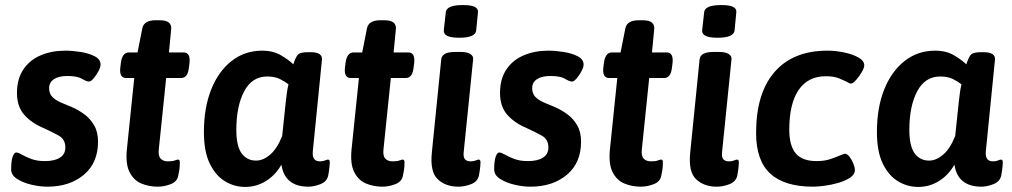

<svg xmlns="http://www.w3.org/2000/svg" viewBox="-20 -730 3997 758"><path d="M167 7Q137 7 103.5 -1Q70 -9 47 -24Q24 -39 24 -61Q24 -95 30 -111.5Q36 -128 44 -128Q52 -128 66.5 -119.5Q81 -111 103.5 -102.5Q126 -94 157 -94Q195 -94 216.5 -107.5Q238 -121 238 -148Q238 -180 212 -194.5Q186 -209 153 -224Q105 -244 76 -276.5Q47 -309 47 -363Q47 -418 72 -455.5Q97 -493 140.5 -511.5Q184 -530 238 -530Q265 -530 297.5 -525Q330 -520 353.5 -508Q377 -496 377 -475Q377 -465 369 -449.5Q361 -434 350 -421Q339 -408 331 -408Q322 -408 303.5 -419Q285 -430 246 -430Q212 -430 193 -417.5Q174 -405 174 -382Q174 -360 187 -347Q200 -334 220 -325.5Q240 -317 262 -308Q288 -297 312 -279.5Q336 -262 351.5 -235.5Q367 -209 367 -171Q367 -87 311 -40Q255 7 167 7Z M603 7Q568 7 538 -5.5Q508 -18 491.5 -50.5Q475 -83 481 -141L510 -422H478Q450 -422 455 -464L457 -480Q462 -523 489 -523H523L542 -619Q549 -650 594 -650H610Q636 -650 646.5 -641Q657 -632 656 -617L647 -523H705Q733 -523 728 -480L726 -465Q722 -422 695 -422H636L607 -141Q604 -115 614 -104Q624 -93 643 -93Q661 -93 670 -96.5Q679 -100 683 -100Q690 -100 690 -89Q690 -86 689.5 -73.5Q689 -61 684 -38Q680 -13 654 -3Q628 7 603 7Z M948 8Q905 8 868 -14.5Q831 -37 808 -84.5Q785 -132 785 -209Q785 -304 813.5 -376Q842 -448 894 -489Q946 -530 1015 -530Q1059 -530 1090.5 -511Q1122 -492 1138 -476Q1146 -501 1154.5 -512.5Q1163 -524 1196 -524H1206Q1254 -524 1251 -494L1215 -133Q1211 -93 1243 -93Q1255 -93 1263 -96.5Q1271 -100 1275 -100Q1282 -100 1282 -89Q1282 -86 1281 -73.5Q1280 -61 1276 -38Q1271 -13 1245 -3Q1219 7 1198 7Q1104 7 1091 -80Q1067 -38 1029.5 -15Q992 8 948 8ZM991 -96Q1019 -96 1046.5 -119.5Q1074 -143 1094 -193L1108 -326Q1111 -351 1113 -366.5Q1115 -382 1119 -397Q1105 -408 1085 -418Q1065 -428 1035 -428Q975 -428 944 -369.5Q913 -311 913 -217Q913 -153 934 -124.5Q955 -96 991 -96Z M1490 7Q1455 7 1425 -5.5Q1395 -18 1378.5 -50.5Q1362 -83 1368 -141L1397 -422H1365Q1337 -422 1342 -464L1344 -480Q1349 -523 1376 -523H1410L1429 -619Q1436 -650 1481 -650H1497Q1523 -650 1533.5 -641Q1544 -632 1543 -617L1534 -523H1592Q1620 -523 1615 -480L1613 -465Q1609 -422 1582 -422H1523L1494 -141Q1491 -115 1501 -104Q1511 -93 1530 -93Q1548 -93 1557 -96.5Q1566 -100 1570 -100Q1577 -100 1577 -89Q1577 -86 1576.5 -73.5Q1576 -61 1571 -38Q1567 -13 1541 -3Q1515 7 1490 7Z M1793 -581Q1760 -581 1745.5 -588.5Q1731 -596 1732 -610L1740 -682Q1741 -695 1757 -702.5Q1773 -710 1807 -710Q1840 -710 1854 -703Q1868 -696 1867 -682L1860 -610Q1857 -581 1793 -581ZM1790 7Q1739 7 1708 -22.5Q1677 -52 1685 -129L1722 -496Q1725 -525 1778 -525H1797Q1824 -525 1836.5 -517Q1849 -509 1848 -497L1811 -133Q1808 -111 1815 -102Q1822 -93 1838 -93Q1850 -93 1858 -96.5Q1866 -100 1870 -100Q1877 -100 1877 -89Q1877 -86 1876 -73.5Q1875 -61 1871 -38Q1866 -13 1840 -3Q1814 7 1790 7Z M2074 7Q2044 7 2010.5 -1Q1977 -9 1954 -24Q1931 -39 1931 -61Q1931 -95 1937 -111.5Q1943 -128 1951 -128Q1959 -128 1973.5 -119.5Q1988 -111 2010.5 -102.5Q2033 -94 2064 -94Q2102 -94 2123.5 -107.5Q2145 -121 2145 -148Q2145 -180 2119 -194.5Q2093 -209 2060 -224Q2012 -244 1983 -276.5Q1954 -309 1954 -363Q1954 -418 1979 -455.5Q2004 -493 2047.5 -511.5Q2091 -530 2145 -530Q2172 -530 2204.5 -525Q2237 -520 2260.5 -508Q2284 -496 2284 -475Q2284 -465 2276 -449.5Q2268 -434 2257 -421Q2246 -408 2238 -408Q2229 -408 2210.5 -419Q2192 -430 2153 -430Q2119 -430 2100 -417.5Q2081 -405 2081 -382Q2081 -360 2094 -347Q2107 -334 2127 -325.5Q2147 -317 2169 -308Q2195 -297 2219 -279.5Q2243 -262 2258.5 -235.5Q2274 -209 2274 -171Q2274 -87 2218 -40Q2162 7 2074 7Z M2510 7Q2475 7 2445 -5.5Q2415 -18 2398.5 -50.5Q2382 -83 2388 -141L2417 -422H2385Q2357 -422 2362 -464L2364 -480Q2369 -523 2396 -523H2430L2449 -619Q2456 -650 2501 -650H2517Q2543 -650 2553.5 -641Q2564 -632 2563 -617L2554 -523H2612Q2640 -523 2635 -480L2633 -465Q2629 -422 2602 -422H2543L2514 -141Q2511 -115 2521 -104Q2531 -93 2550 -93Q2568 -93 2577 -96.5Q2586 -100 2590 -100Q2597 -100 2597 -89Q2597 -86 2596.5 -73.5Q2596 -61 2591 -38Q2587 -13 2561 -3Q2535 7 2510 7Z M2813 -581Q2780 -581 2765.5 -588.5Q2751 -596 2752 -610L2760 -682Q2761 -695 2777 -702.5Q2793 -710 2827 -710Q2860 -710 2874 -703Q2888 -696 2887 -682L2880 -610Q2877 -581 2813 -581ZM2810 7Q2759 7 2728 -22.5Q2697 -52 2705 -129L2742 -496Q2745 -525 2798 -525H2817Q2844 -525 2856.5 -517Q2869 -509 2868 -497L2831 -133Q2828 -111 2835 -102Q2842 -93 2858 -93Q2870 -93 2878 -96.5Q2886 -100 2890 -100Q2897 -100 2897 -89Q2897 -86 2896 -73.5Q2895 -61 2891 -38Q2886 -13 2860 -3Q2834 7 2810 7Z M3190 7Q3077 7 3021 -44.5Q2965 -96 2965 -205Q2965 -362 3038 -446Q3111 -530 3247 -530Q3278 -530 3312 -523Q3346 -516 3369 -503Q3392 -490 3392 -472Q3392 -462 3382 -445Q3372 -428 3359.5 -414Q3347 -400 3339 -400Q3338 -400 3334.5 -401Q3331 -402 3323 -407Q3311 -413 3291.5 -421Q3272 -429 3240 -429Q3170 -429 3133 -375Q3096 -321 3096 -218Q3096 -155 3121.5 -124.5Q3147 -94 3204 -94Q3236 -94 3260 -102.5Q3284 -111 3300 -118Q3306 -120 3310 -121.5Q3314 -123 3316 -123Q3325 -123 3334 -111Q3343 -99 3349 -84Q3355 -69 3355 -59Q3355 -41 3336 -28.5Q3317 -16 3289.5 -8Q3262 0 3234.5 3.5Q3207 7 3190 7Z M3605 8Q3562 8 3525 -14.5Q3488 -37 3465 -84.5Q3442 -132 3442 -209Q3442 -304 3470.5 -376Q3499 -448 3551 -489Q3603 -530 3672 -530Q3716 -530 3747.5 -511Q3779 -492 3795 -476Q3803 -501 3811.5 -512.5Q3820 -524 3853 -524H3863Q3911 -524 3908 -494L3872 -133Q3868 -93 3900 -93Q3912 -93 3920 -96.5Q3928 -100 3932 -100Q3939 -100 3939 -89Q3939 -86 3938 -73.5Q3937 -61 3933 -38Q3928 -13 3902 -3Q3876 7 3855 7Q3761 7 3748 -80Q3724 -38 3686.5 -15Q3649 8 3605 8ZM3648 -96Q3676 -96 3703.5 -119.5Q3731 -143 3751 -193L3765 -326Q3768 -351 3770 -366.5Q3772 -382 3776 -397Q3762 -408 3742 -418Q3722 -428 3692 -428Q3632 -428 3601 -369.5Q3570 -311 3570 -217Q3570 -153 3591 -124.5Q3612 -96 3648 -96Z"/></svg>

Font: Asap SemiBold
Style: Italic
Weight: 600
Italic angle: -6°
Designer: Pablo Cosgaya
Foundry: Omnibus-Type
Version: Version 3.001; ttfautohint (v1.8.3)